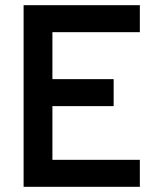

<svg xmlns="http://www.w3.org/2000/svg" viewBox="-20 -720 608 740"><path d="M71 -700H519V-596H182V-415H418V-311H182V-104H519V0H71Z"/></svg>

Font: Haskoy SemiBold
Style: Regular
Weight: 600
Designer: Ertekin Erdin
Foundry: Ertekin Erdin
Version: Version 1.500; ttfautohint (v1.8.3)